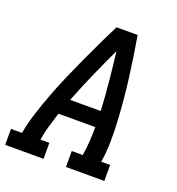

<svg xmlns="http://www.w3.org/2000/svg" viewBox="-142 -843 875 950"><g transform="rotate(20 295.5 -367.5)"><path d="M-9 0V-84H49Q59 -140 77 -195.5Q95 -251 115.5 -305.5Q136 -360 159.5 -414Q183 -468 207.5 -521.5Q232 -575 257.5 -628.5Q283 -682 310 -735H421Q430 -682 438 -628.5Q446 -575 453 -521.5Q460 -468 465 -414Q470 -360 473 -305Q476 -250 475.5 -194.5Q475 -139 466 -84H513V0H311V-84H369Q375 -122 377.5 -159.5Q380 -197 380 -235H186Q174 -197 163 -159.5Q152 -122 146 -84H193V0ZM217 -319H378Q374 -396 366.5 -472Q359 -548 350 -624Q314 -548 280.5 -472Q247 -396 217 -319Z"/></g></svg>

Font: Iosevka Curly Slab MdExObl
Style: Regular
Weight: 500
Width: 7
Italic angle: -9°
Monospace: yes
Designer: Belleve Invis
Foundry: Belleve Invis
Version: Version 11.1.0; ttfautohint (v1.8.3)